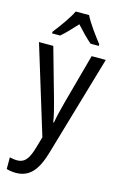

<svg xmlns="http://www.w3.org/2000/svg" viewBox="-148 -827 707 1127"><g transform="rotate(15 206.0 -263.0)"><path d="M246 -766H165C144 -722 100 -662 64 -616V-606H113C140 -629 173 -664 205 -699C237 -664 268 -631 298 -606H348V-616C314 -659 268 -721 246 -766ZM3 -537 167 -2 147 67C126 138 104 167 58 167C43 167 26 164 13 161V232C31 237 49 240 70 240C152 240 197 186 229 79L409 -537H323L240 -233C227 -185 216 -139 210 -103H206C199 -146 188 -190 176 -232L90 -537Z"/></g></svg>

Font: Noto Sans Telugu Condensed
Style: Regular
Weight: 400
Width: 3
Designer: Jelle Bosma - Monotype Design Team
Foundry: Monotype Imaging Inc.
Version: Version 2.005